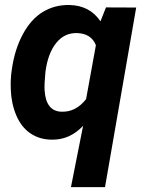

<svg xmlns="http://www.w3.org/2000/svg" viewBox="-20 -559 593 782"><path d="M263.7 -538.6Q345.7 -536.6 389.2 -472.2L411.6 -528.8L534.7 -528.3L407.7 203.1H269L318.4 -46.4Q263.2 11.7 189.9 9.8Q140.6 9.3 103.5 -16.1Q66.4 -41.5 46.1 -89.6Q25.9 -137.7 23.9 -195.3Q22.5 -226.1 25.4 -255.4L28.3 -276.9Q40 -358.9 73.5 -420.4Q106.9 -481.9 155.5 -511Q204.1 -540 263.7 -538.6ZM161.6 -192.4Q166.5 -105.5 231 -104Q289.1 -102.1 330.6 -155.3L370.6 -375Q351.6 -422.4 293.9 -424.3Q242.2 -425.8 208.5 -383.5Q174.8 -341.3 165 -265.6Q160.2 -215.3 161.6 -192.4Z"/></svg>

Font: TypoPRO Roboto
Style: Bold Italic
Weight: 700
Italic angle: -12°
Designer: Google
Version: Version 2.136; 2016